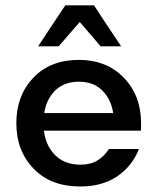

<svg xmlns="http://www.w3.org/2000/svg" viewBox="-20 -675 578 705"><path d="M40 -222.7C40 -154.9 61.2 -99.3 103.5 -55.7C145.2 -12 202.5 9.8 275.4 9.8C328.1 9.8 373 -2.6 410.2 -27.3C447.3 -52.7 474 -86.3 490.2 -127.9H433.6H398.4H392.6H379.9C368.8 -110.4 354.8 -96.4 337.9 -85.9C321 -75.5 300.1 -70.3 275.4 -70.3C233.7 -70.3 200.8 -84 176.8 -111.3C157.1 -133.6 145.3 -161.6 141.2 -195.3H398.4H443.4H459H497.1C497.1 -199.9 497.4 -204.4 498 -209V-222.7C498 -290.4 476.9 -346 434.6 -389.6C392.3 -433.3 337.2 -455.1 269.5 -455.1C199.9 -455.1 144.2 -433.3 102.5 -389.6C60.9 -346 40 -290.4 40 -222.7ZM142.4 -259.8C147 -289 157.5 -313.4 173.8 -333C196.6 -361 228.5 -375 269.5 -375C310.6 -375 342.1 -361 364.3 -333C380.6 -313.4 391 -289 395.7 -259.8ZM272.8 -594.2C309 -552.4 334.6 -522.6 349.6 -504.9H424.8C374.7 -579.8 341.5 -629.9 325.2 -655.3H219.7C169.6 -580.4 136.4 -530.3 120.1 -504.9H195.3C226 -540.1 251.8 -569.9 272.8 -594.2Z"/></svg>

Font: Helmet
Style: Regular
Weight: 400
Designer: Carl Enlund
Version: 1.0